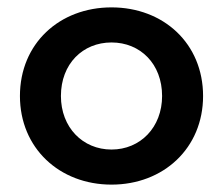

<svg xmlns="http://www.w3.org/2000/svg" viewBox="-20 -490 604 520"><path d="M34 -230C34 -89 141 10 282 10C423 10 530 -89 530 -230C530 -372 423 -470 282 -470C141 -470 34 -372 34 -230ZM145 -230C145 -317 204 -375 282 -375C360 -375 419 -317 419 -230C419 -145 360 -85 282 -85C204 -85 145 -145 145 -230Z"/></svg>

Font: Jost Medium
Style: Regular
Weight: 500
Version: Version 3.710